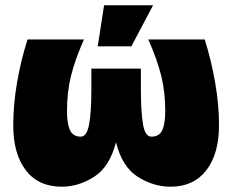

<svg xmlns="http://www.w3.org/2000/svg" viewBox="-20 -695 877 725"><path d="M753 -546Q778 -467 792.5 -383Q807 -299 807 -222Q807 -114 759 -52Q711 10 624 10Q559 10 500 -27.5Q441 -65 418 -158Q394 -65 335.5 -27.5Q277 10 213 10Q125 10 77.5 -52Q30 -114 30 -222Q30 -300 44.5 -384Q59 -468 84 -546H297Q263 -469 248 -408Q233 -347 233 -275Q233 -227 244.5 -203Q256 -179 285 -179Q308 -179 316.5 -225.5Q325 -272 325 -357V-436H512V-359Q512 -272 520 -225.5Q528 -179 552 -179Q581 -179 592.5 -203Q604 -227 604 -275Q604 -347 589 -408Q574 -469 540 -546ZM476 -520H349L373 -675H558Z"/></svg>

Font: Mantou Sans
Style: Regular
Weight: 400
Designer: Mant0u / artakana
Foundry: Mant0u / artakana
Version: Version 1.001;October 22, 2023;FontCreator 14.0.0.2901 64-bi